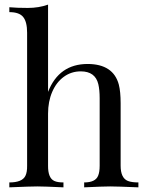

<svg xmlns="http://www.w3.org/2000/svg" viewBox="-20 -803 628 823"><path d="M356 -528.8Q465.8 -528.3 489.3 -440.4Q497.1 -410.2 497.1 -359.9V-92.8Q497.1 -39.6 528.3 -27.3Q544.9 -21 573.2 -21V0Q479.5 -3.9 452.1 -3.9Q424.8 -3.9 340.8 0V-21Q388.7 -21 400.4 -49.3Q407.2 -64.9 407.2 -92.8V-381.8Q407.2 -418 401.4 -442.4Q388.2 -497.1 326.2 -497.1Q285.6 -497.1 253.7 -473.9Q221.7 -450.7 203.9 -409.4Q186 -368.2 186 -315.9V-92.8Q185.5 -39.6 212.9 -27.3Q226.6 -21 252 -21V0Q168 -3.9 139.9 -3.9Q111.8 -3.9 20 0V-21Q75.2 -21 88.9 -49.3Q96.7 -64.9 96.2 -92.8V-663.1Q96.2 -709.5 79.3 -730.2Q62.5 -751 20 -751V-772Q51.8 -769 99.1 -769Q146.5 -769 186 -783.2V-409.2Q232.9 -528.8 356 -528.8Z"/></svg>

Font: PlayfairDisplay-Regular
Style: Regular
Weight: 400
Designer: Claus Eggers Sørensen
Foundry: Claus Eggers Sørensen
Version: Version 1.002;PS 001.002;hotconv 1.0.70;makeotf.lib2.5.58329